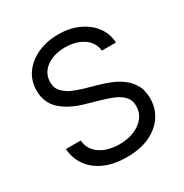

<svg xmlns="http://www.w3.org/2000/svg" viewBox="-172 -874 982 1023"><g transform="rotate(-30 319.0 -362.0)"><path d="M318.4 12.7Q240.2 12.7 183.1 -12.5Q126 -37.6 93.5 -82.8Q61 -127.9 56.6 -187.5H147.5Q151.4 -146.5 175.5 -119.6Q199.7 -92.8 237.3 -79.6Q274.9 -66.4 318.4 -66.4Q368.7 -66.4 408.9 -83Q449.2 -99.6 472.7 -129.4Q496.1 -159.2 496.1 -199.2Q496.1 -235.4 475.6 -257.8Q455.1 -280.3 422.1 -294.4Q389.2 -308.6 350.6 -319.3L261.7 -344.7Q176.3 -369.1 126.7 -414.8Q77.1 -460.4 77.1 -534.2Q77.1 -595.2 110.1 -640.9Q143.1 -686.5 199.5 -711.9Q255.9 -737.3 325.2 -737.3Q395.5 -737.3 450.2 -712.2Q504.9 -687 537.1 -643.8Q569.3 -600.6 571.3 -545.9H485.4Q479 -599.6 433.8 -629.4Q388.7 -659.2 322.3 -659.2Q274.4 -659.2 238.3 -643.6Q202.1 -627.9 182.1 -600.6Q162.1 -573.2 162.1 -538.1Q162.1 -499.5 186 -475.8Q210 -452.1 242.9 -439Q275.9 -425.8 302.7 -418L376 -397.5Q404.3 -389.6 439.2 -376.5Q474.1 -363.3 506.6 -340.8Q539.1 -318.4 560.1 -283.4Q581.1 -248.5 581.1 -197.3Q581.1 -138.7 550.3 -91.1Q519.5 -43.5 460.9 -15.4Q402.3 12.7 318.4 12.7Z"/></g></svg>

Font: Inter
Style: Regular
Weight: 400
Designer: Rasmus Andersson
Foundry: rsms
Version: Version 4.000;git-8c9346024